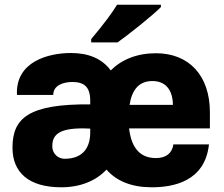

<svg xmlns="http://www.w3.org/2000/svg" viewBox="-20 -785 950 815"><path d="M663 -755V-765H477C457 -732 421 -683 367 -619V-605H479C522 -635 630 -721 663 -755ZM871 -308C871 -465 782 -559 642 -559C561 -559 496 -532 450 -486C412 -538 353 -560 281 -560C186 -560 45 -524 52 -382H206C206 -424 251 -437 287 -437C336 -437 363 -417 363 -358V-342C100 -344 33 -283 33 -158C33 -54 101 10 240 10C322 10 388 -18 432 -65C475 -16 539 10 624 10C715 10 850 -14 867 -172H716C711 -136 686 -114 642 -114C578 -114 538 -153 528 -240H871ZM530 -340C540 -403 569 -441 627 -441C680 -441 713 -407 714 -340ZM363 -223C363 -163 336 -111 254 -111C230 -111 202 -129 202 -165C202 -215 233 -246 363 -239Z"/></svg>

Font: Kathrein 85 Heavy
Style: Regular
Weight: 900
Designer: Lazydogs Typefoundry, based on Open Sans by Ascender Corporation
Foundry: Lazydogs Typefoundry
Version: Version 1.003;PS 001.003;hotconv 1.0.88;makeotf.lib2.5.64775